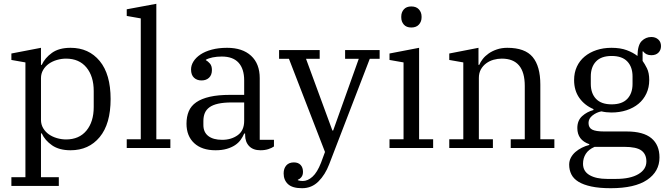

<svg xmlns="http://www.w3.org/2000/svg" viewBox="-20 -780 3521 1012"><path d="M40 154H114V-451L40 -464V-498L196 -528V-438H200Q217 -475 254 -501.5Q291 -528 352 -528Q448 -528 505.5 -458.5Q563 -389 563 -258Q563 -127 505.5 -57.5Q448 12 352 12Q292 12 254.5 -14Q217 -40 200 -77H196V154H290V200H40ZM328 -45Q397 -45 435.5 -91.5Q474 -138 474 -216V-300Q474 -378 435.5 -424.5Q397 -471 328 -471Q304 -471 280 -464Q256 -457 237.5 -444Q219 -431 207.5 -411.5Q196 -392 196 -368V-148Q196 -124 207.5 -104.5Q219 -85 237.5 -72Q256 -59 280 -52Q304 -45 328 -45Z M648 -46H722V-683L648 -696V-731L804 -760V-46H878V0H648Z M1116 12Q1044 12 1003.5 -25.5Q963 -63 963 -128Q963 -165 975 -193.5Q987 -222 1014.5 -241Q1042 -260 1086 -270Q1130 -280 1193 -280H1267V-356Q1267 -417 1237.5 -449.5Q1208 -482 1149 -482Q1123 -482 1101 -477.5Q1079 -473 1065 -465V-463Q1076 -457 1086.5 -445Q1097 -433 1097 -411Q1097 -385 1082 -370.5Q1067 -356 1042 -356Q1018 -356 1002.5 -370.5Q987 -385 987 -414Q987 -436 1000 -456.5Q1013 -477 1037 -493Q1061 -509 1096.5 -518.5Q1132 -528 1177 -528Q1258 -528 1303.5 -486Q1349 -444 1349 -368V-43H1424V-8Q1413 0 1394.5 6Q1376 12 1353 12Q1314 12 1293 -10Q1272 -32 1272 -69V-76H1267Q1260 -59 1248.5 -43Q1237 -27 1219 -15Q1201 -3 1175.5 4.5Q1150 12 1116 12ZM1151 -43Q1199 -43 1233 -67.5Q1267 -92 1267 -143V-240H1202Q1159 -240 1130 -233.5Q1101 -227 1084 -214.5Q1067 -202 1059.5 -184Q1052 -166 1052 -142V-121Q1052 -83 1078 -63Q1104 -43 1151 -43Z M1572 212Q1521 212 1498 190.5Q1475 169 1475 134Q1475 108 1489 92Q1503 76 1529 76Q1552 76 1564.5 89.5Q1577 103 1577 126Q1577 143 1568.5 153.5Q1560 164 1550 167V170Q1561 174 1576 174Q1602 174 1627 151.5Q1652 129 1672 78L1693 21L1503 -470H1451V-516H1665V-470H1593L1732 -92H1736L1871 -470H1799V-516H1981V-470H1929L1715 86Q1694 141 1658.5 176.5Q1623 212 1572 212Z M2148 -635Q2122 -635 2108.5 -650.5Q2095 -666 2095 -688V-693Q2095 -715 2108.5 -730.5Q2122 -746 2148 -746Q2174 -746 2188 -730.5Q2202 -715 2202 -693V-688Q2202 -666 2188 -650.5Q2174 -635 2148 -635ZM2033 -46H2107V-451L2033 -464V-498L2189 -528V-46H2263V0H2033Z M2348 -46H2422V-451L2348 -464V-498L2502 -528V-438H2506Q2512 -453 2524.5 -469Q2537 -485 2555.5 -498Q2574 -511 2599 -519.5Q2624 -528 2654 -528Q2747 -528 2787.5 -479.5Q2828 -431 2828 -334V-46H2902V0H2672V-46H2746V-327Q2746 -471 2625 -471Q2603 -471 2581.5 -465Q2560 -459 2542.5 -446Q2525 -433 2514.5 -414Q2504 -395 2504 -369V-46H2578V0H2348Z M3199 212Q3139 212 3097 203Q3055 194 3029 178Q3003 162 2991.5 139Q2980 116 2980 88Q2980 68 2989 51Q2998 34 3013 21Q3028 8 3047 -1.5Q3066 -11 3086 -16V-20Q3023 -42 3023 -105Q3023 -145 3048.5 -168Q3074 -191 3108 -200V-205Q3061 -225 3033.5 -264Q3006 -303 3006 -358Q3006 -397 3020.5 -428.5Q3035 -460 3061.5 -482Q3088 -504 3124 -516Q3160 -528 3203 -528Q3250 -528 3283.5 -515.5Q3317 -503 3340 -485Q3341 -543 3362.5 -564Q3384 -585 3413 -585Q3435 -585 3449.5 -572Q3464 -559 3464 -537Q3464 -516 3450.5 -502.5Q3437 -489 3413 -489Q3385 -489 3370 -509H3367V-459Q3378 -444 3390 -420Q3402 -396 3402 -358Q3402 -319 3387 -287Q3372 -255 3345.5 -233Q3319 -211 3282.5 -199Q3246 -187 3203 -187Q3175 -187 3150 -193Q3124 -188 3103 -171.5Q3082 -155 3082 -132Q3082 -107 3101 -97Q3120 -87 3165 -87H3283Q3371 -87 3413.5 -51.5Q3456 -16 3456 50Q3456 124 3391 168Q3326 212 3199 212ZM3204 -230Q3259 -230 3286.5 -259Q3314 -288 3314 -338V-377Q3314 -427 3286.5 -456Q3259 -485 3204 -485Q3149 -485 3121.5 -456Q3094 -427 3094 -377V-338Q3094 -288 3121.5 -259Q3149 -230 3204 -230ZM3053 83Q3053 123 3087.5 143Q3122 163 3180 163H3227Q3302 163 3344.5 138Q3387 113 3387 71Q3387 33 3361 13.5Q3335 -6 3270 -6H3114Q3082 8 3067.5 31Q3053 54 3053 83Z"/></svg>

Font: IBM Plex Serif
Style: Regular
Weight: 400
Designer: Mike Abbink, Paul van der Laan, Pieter van Rosmalen
Foundry: Bold Monday
Version: Version 2.6